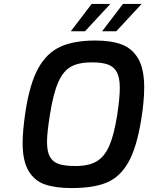

<svg xmlns="http://www.w3.org/2000/svg" viewBox="-20 -950 753 976"><path d="M95 -223Q95 -286 110 -386Q132 -527 175 -604Q218 -681 287 -712.5Q356 -744 465 -744Q545 -744 598.5 -724Q652 -704 682.5 -652Q713 -600 713 -505Q713 -435 698 -343Q675 -200 632.5 -125Q590 -50 522.5 -22Q455 6 344 6Q262 6 208.5 -12.5Q155 -31 125 -81.5Q95 -132 95 -223ZM575 -361Q589 -450 589 -504Q589 -556 573.5 -584Q558 -612 527.5 -622.5Q497 -633 447 -633Q381 -633 341.5 -611.5Q302 -590 276.5 -533Q251 -476 234 -368Q219 -276 219 -228Q219 -179 234 -152.5Q249 -126 280 -116Q311 -106 364 -106Q430 -106 470 -129Q510 -152 534.5 -206.5Q559 -261 575 -361ZM446 -930H541L412 -791H340ZM605 -930H700L571 -791H499Z"/></svg>

Font: Exo SemiBold
Style: Italic
Weight: 600
Italic angle: -9°
Designer: Natanael Gama
Foundry: Natanael Gama
Version: Version 1.500; ttfautohint (v1.6)